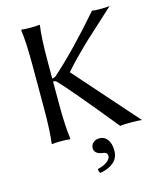

<svg xmlns="http://www.w3.org/2000/svg" viewBox="-127 -739 882 1054"><g transform="rotate(-15 314.5 -212.0)"><path d="M355 39.1Q383.3 39.1 400.1 62.5Q417 85.9 417 125Q417 167.5 387.5 192.1Q357.9 216.8 311 224.1Q303.2 216.3 303.2 200.2Q337.9 192.4 357.9 177Q377.9 161.6 377.9 147Q377.9 133.3 370.4 127.9Q362.8 122.6 347.2 121.1Q305.2 113.8 305.2 82Q305.2 64 319.3 51.5Q333.5 39.1 355 39.1ZM104 -444.8Q104 -573.7 94.2 -645L96.2 -647.9Q114.3 -645 147 -645Q179.7 -645 198.2 -647.9L200.2 -645Q189.9 -575.2 189.9 -444.8V-344.2Q203.1 -345.7 211.9 -353Q332 -458.5 497.1 -647.9Q510.3 -645 545.9 -645Q581.1 -645 597.2 -647.9L428.7 -493.7Q339.4 -408.2 293 -354V-352.1L606.9 2.9Q587.9 0 544.9 0Q500 0 482.9 2.9Q265.6 -265.1 209 -321.8Q202.1 -327.6 189.9 -328.6V-200.2Q189.9 -75.2 200.2 0L198.2 2.9Q179.7 0 147 0Q114.3 0 96.2 2.9L94.2 0Q104 -67.9 104 -200.2Z"/></g></svg>

Font: Linux Biolinum G
Style: Regular
Weight: 400
Designer: Philipp H. Poll
Foundry: Philipp H. Poll
Version: Version 1.1.0 ; ttfautohint (v1.6)